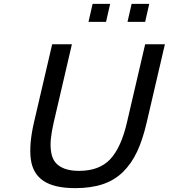

<svg xmlns="http://www.w3.org/2000/svg" viewBox="-20 -949 864 983"><path d="M723.1 -836.9H632.8L653.8 -929.2H744.1ZM522.9 -836.9H433.1L454.1 -929.2H543.9ZM153.8 -321.8 247.1 -722.2H348.1L254.9 -321.8Q243.7 -273.4 240.2 -236.6Q236.8 -199.7 242.2 -168.2Q247.6 -136.7 264.2 -116.7Q280.8 -96.7 310.8 -85.4Q340.8 -74.2 384.8 -74.2Q488.3 -74.2 544.2 -133.8Q600.1 -193.4 629.9 -321.8L723.1 -722.2H824.2L731 -321.8Q710.9 -234.9 682.4 -173.6Q653.8 -112.3 610.4 -69.3Q566.9 -26.4 506.6 -6.1Q446.3 14.2 365.2 14.2Q258.3 14.2 202.9 -22.7Q147.5 -59.6 137.7 -134.3Q127.9 -209 153.8 -321.8Z"/></svg>

Font: Perun
Style: Italic
Weight: 400
Italic angle: -12°
Foundry: Stefan Peev, Context Ltd
Version: Version 001.000